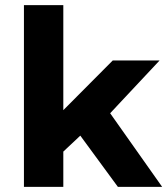

<svg xmlns="http://www.w3.org/2000/svg" viewBox="-20 -726 650 746"><path d="M226 0V-137L292 -199L438 0H610L408 -286L600 -491H418L226 -298V-706H73V0Z"/></svg>

Font: Falling Sky
Style: ExBd
Weight: 400
Designer: Paul D. Hunt
Foundry: Adobe Systems Incorporated
Version: Version 1.02